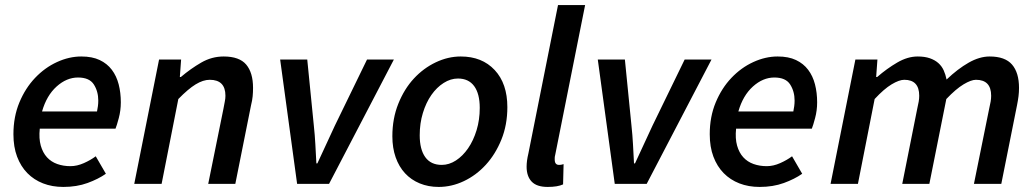

<svg xmlns="http://www.w3.org/2000/svg" viewBox="-20 -726 4090 758"><path d="M33 -196Q33 -265 56.5 -321.5Q80 -378 118.5 -418.5Q157 -459 205 -481Q253 -503 301 -503Q344 -503 373.5 -489Q403 -475 421.5 -450.5Q440 -426 448.5 -393Q457 -360 457 -322Q457 -290 449 -260Q441 -230 436 -218H137Q133 -179 141 -151Q149 -123 165.5 -105Q182 -87 206 -78.5Q230 -70 258 -70Q284 -70 311 -82Q338 -94 358 -109L398 -40Q368 -19 325.5 -3.5Q283 12 230 12Q186 12 150 -2Q114 -16 88 -42.5Q62 -69 47.5 -107.5Q33 -146 33 -196ZM146 -286H363Q365 -296 366.5 -306.5Q368 -317 368 -329Q368 -365 350.5 -392.5Q333 -420 288 -420Q243 -420 203.5 -384.5Q164 -349 146 -286Z M510 0 608 -491H695L690 -422H694Q733 -455 774.5 -479Q816 -503 863 -503Q925 -503 952 -471Q979 -439 979 -379Q979 -362 977.5 -346Q976 -330 971 -310L909 0H802L862 -296Q865 -313 867.5 -325Q870 -337 870 -348Q870 -411 808 -411Q782 -411 752.5 -393Q723 -375 684 -335L618 0Z M1153 0 1086 -491H1193L1219 -230Q1223 -193 1225 -156Q1227 -119 1229 -81H1233Q1250 -119 1267.5 -155.5Q1285 -192 1302 -230L1429 -491H1535L1279 0Z M1712 12Q1671 12 1637 -2Q1603 -16 1579 -42Q1555 -68 1542 -105Q1529 -142 1529 -188Q1529 -258 1552.5 -316.5Q1576 -375 1614 -416Q1652 -457 1700.5 -480Q1749 -503 1799 -503Q1883 -503 1933 -449.5Q1983 -396 1983 -303Q1983 -233 1959.5 -175Q1936 -117 1898 -75.5Q1860 -34 1811.5 -11Q1763 12 1712 12ZM1724 -75Q1753 -75 1780 -92.5Q1807 -110 1828 -140.5Q1849 -171 1861.5 -212Q1874 -253 1874 -300Q1874 -356 1852 -386Q1830 -416 1788 -416Q1759 -416 1731.5 -398.5Q1704 -381 1683 -351Q1662 -321 1649.5 -280Q1637 -239 1637 -192Q1637 -136 1659 -105.5Q1681 -75 1724 -75Z M2142 12Q2099 12 2079 -9Q2059 -30 2059 -68Q2059 -91 2066 -120L2183 -706H2290L2172 -115Q2170 -107 2170 -103Q2170 -99 2170 -96Q2170 -75 2187 -75Q2192 -75 2195 -75.5Q2198 -76 2205 -78L2203 2Q2192 7 2177 9.5Q2162 12 2142 12Z M2407 0 2340 -491H2447L2473 -230Q2477 -193 2479 -156Q2481 -119 2483 -81H2487Q2504 -119 2521.5 -155.5Q2539 -192 2556 -230L2683 -491H2789L2533 0Z M2782 -196Q2782 -265 2805.5 -321.5Q2829 -378 2867.5 -418.5Q2906 -459 2954 -481Q3002 -503 3050 -503Q3093 -503 3122.5 -489Q3152 -475 3170.5 -450.5Q3189 -426 3197.5 -393Q3206 -360 3206 -322Q3206 -290 3198 -260Q3190 -230 3185 -218H2886Q2882 -179 2890 -151Q2898 -123 2914.5 -105Q2931 -87 2955 -78.5Q2979 -70 3007 -70Q3033 -70 3060 -82Q3087 -94 3107 -109L3147 -40Q3117 -19 3074.5 -3.5Q3032 12 2979 12Q2935 12 2899 -2Q2863 -16 2837 -42.5Q2811 -69 2796.5 -107.5Q2782 -146 2782 -196ZM2895 -286H3112Q3114 -296 3115.5 -306.5Q3117 -317 3117 -329Q3117 -365 3099.5 -392.5Q3082 -420 3037 -420Q2992 -420 2952.5 -384.5Q2913 -349 2895 -286Z M3259 0 3357 -491H3444L3439 -422H3443Q3481 -455 3522 -479Q3563 -503 3603 -503Q3631 -503 3651 -496Q3671 -489 3684.5 -477Q3698 -465 3705.5 -448.5Q3713 -432 3717 -412Q3761 -454 3804 -478.5Q3847 -503 3887 -503Q3948 -503 3975.5 -471Q4003 -439 4003 -379Q4003 -362 4001 -346Q3999 -330 3995 -310L3933 0H3825L3885 -296Q3889 -313 3891 -325Q3893 -337 3893 -348Q3893 -411 3833 -411Q3814 -411 3784 -393Q3754 -375 3716 -335L3649 0H3542L3601 -296Q3605 -313 3607 -325Q3609 -337 3609 -348Q3609 -411 3550 -411Q3530 -411 3500 -393Q3470 -375 3433 -335L3367 0Z"/></svg>

Font: TypoPRO Source Sans Pro
Style: Italic
Weight: 600
Italic angle: -11°
Designer: Paul D. Hunt
Foundry: Adobe Systems Incorporated
Version: Version 1.075;PS 2.000;hotconv 1.0.86;makeotf.lib2.5.63406